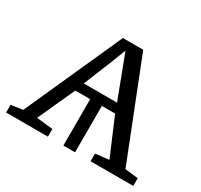

<svg xmlns="http://www.w3.org/2000/svg" viewBox="-123 -711 906 867"><g transform="rotate(30 330.5 -277.5)"><path d="M-1 0V-40L60 -49L287.5 -555H393.5L593.5 -48L662 -40V0H439V-40L510 -48L427.5 -242H358.5V0H297.5V-242H220L132 -49L217 -40V0ZM237 -289H410.5L355 -435.5L326 -511.5L296 -434Z"/></g></svg>

Font: Merriweather Light
Style: Regular
Weight: 300
Designer: Eben Sorkin
Foundry: Eben Sorkin
Version: Version 2.100